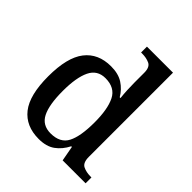

<svg xmlns="http://www.w3.org/2000/svg" viewBox="-209 -896 1042 1042"><g transform="rotate(45 312.0 -375.0)"><path d="M257 10Q158 10 105.5 -56.5Q53 -123 53 -267Q53 -412 105.5 -479.5Q158 -547 256 -547Q313 -547 349.5 -523Q386 -499 408 -461H414Q411 -486 409.5 -518Q408 -550 408 -574V-649Q408 -692 383.5 -703.5Q359 -715 326 -715H318V-760H518V-114Q518 -69 542.5 -57Q567 -45 600 -45H607V0H431L415 -87H410Q387 -42 351 -16Q315 10 257 10ZM281 -57Q354 -57 381 -109Q408 -161 408 -268Q408 -370 380.5 -425Q353 -480 280 -480Q218 -480 191.5 -425Q165 -370 165 -267Q165 -161 191.5 -109Q218 -57 281 -57Z"/></g></svg>

Font: Noto Serif NP Hmong Medium
Style: Regular
Weight: 500
Designer: Dalton Maag Ltd
Foundry: Dalton Maag Ltd
Version: Version 1.001; ttfautohint (v1.8.4.7-5d5b)